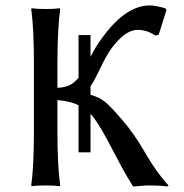

<svg xmlns="http://www.w3.org/2000/svg" viewBox="-20 -678 672 702"><path d="M311 -121.1H267.1V-293.5Q235.4 -308.6 189.9 -312V-200.2Q189.9 -71.3 200.2 0L198.2 2.9Q180.2 0 147 0Q113.8 0 96.2 2.9L94.2 0Q104 -67.9 104 -200.2V-444.8Q104 -573.7 94.2 -645L96.2 -647.9Q114.3 -645 147.2 -645Q180.2 -645 198.2 -647.9L200.2 -645Q190.4 -579.1 189.9 -444.8V-356.9Q203.1 -357.4 214.6 -359.9Q226.1 -362.3 235.6 -367.2Q245.1 -372.1 252.7 -378.7Q260.3 -385.3 267.1 -393.6V-549.8H311V-470.2Q330.1 -507.3 347.2 -530.8Q436 -657.7 526.9 -658.2Q546.9 -658.2 584 -647.9L588.9 -642.1L560.1 -550.8L547.9 -547.9Q518.1 -568.8 482.9 -568.8Q438 -568.8 388.2 -502Q370.1 -477.5 346.4 -428Q322.8 -378.4 311 -362.8V-331.5Q343.8 -322.3 364.5 -305.2Q385.3 -288.1 419.9 -247.6Q425.8 -240.7 429.2 -236.8Q470.2 -189.9 511.7 -117.9Q553.2 -45.9 596.2 0L592.8 3.9Q566.9 0 516.1 0Q513.2 0 466.8 3.9Q444.8 -31.2 429.4 -59.1Q414.1 -86.9 395.5 -122.6Q377 -158.2 371.1 -168.9Q334 -237.8 311 -261.7Z"/></svg>

Font: Biolilbert
Style: Regular
Weight: 400
Designer: Philipp H. Poll
Foundry: Philipp H. Poll
Version: Version 1.1.0